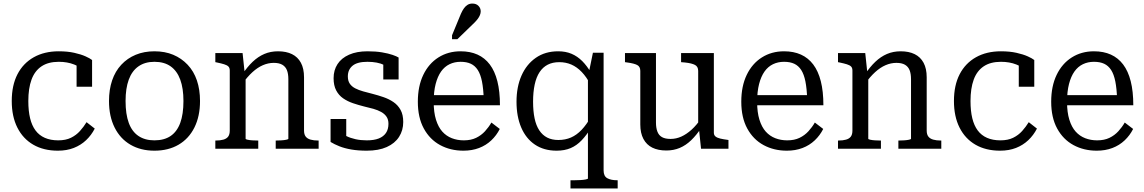

<svg xmlns="http://www.w3.org/2000/svg" viewBox="-20 -835 6425 1078"><path d="M307 -47Q349 -47 378.5 -61.5Q408 -76 429 -99.5Q450 -123 466 -149L512 -113Q493 -76 463.5 -48Q434 -20 394.5 -4.5Q355 11 305 11Q225 11 167 -22.5Q109 -56 77.5 -118.5Q46 -181 46 -268Q46 -356 78 -418Q110 -480 169.5 -513.5Q229 -547 310 -547Q359 -547 397 -538.5Q435 -530 460.5 -518.5Q486 -507 497 -498V-348H410V-478Q420 -477 428.5 -473.5Q437 -470 443 -463.5Q449 -457 452 -450Q455 -443 454 -435Q434 -458 396 -473Q358 -488 310 -488Q251 -488 213 -462.5Q175 -437 157 -388Q139 -339 139 -268Q139 -212 149 -171Q159 -130 179.5 -102.5Q200 -75 232 -61Q264 -47 307 -47Z M1103 -268Q1103 -182 1071.5 -119Q1040 -56 982.5 -22.5Q925 11 847 11Q770 11 712.5 -22.5Q655 -56 623.5 -119Q592 -182 592 -268Q592 -332 609.5 -383.5Q627 -435 661 -471.5Q695 -508 742 -527.5Q789 -547 847 -547Q906 -547 952.5 -527.5Q999 -508 1033.5 -471.5Q1068 -435 1085.5 -383.5Q1103 -332 1103 -268ZM685 -268Q685 -194 703 -145Q721 -96 757.5 -71.5Q794 -47 847 -47Q902 -47 938 -71.5Q974 -96 992 -145Q1010 -194 1010 -268Q1010 -339 992 -388Q974 -437 938 -462.5Q902 -488 847 -488Q794 -488 757.5 -462.5Q721 -437 703 -388Q685 -339 685 -268Z M1189 0V-46H1192Q1216 -46 1234 -51Q1252 -56 1261 -68Q1270 -80 1270 -102V-439Q1270 -454 1262.5 -461.5Q1255 -469 1239 -474Q1223 -479 1199 -484L1189 -486V-537H1342L1354 -424L1359 -418V-56Q1359 -53 1370 -50.5Q1381 -48 1397 -47Q1413 -46 1426 -46H1430V0ZM1769 0H1528V-46H1531Q1544 -46 1560 -47Q1576 -48 1587.5 -50.5Q1599 -53 1599 -56V-390Q1599 -421 1591 -441Q1583 -461 1565 -471.5Q1547 -482 1517 -482Q1486 -482 1456 -469Q1426 -456 1397.5 -430Q1369 -404 1341 -365V-418Q1368 -459 1398.5 -488Q1429 -517 1464 -532Q1499 -547 1541 -547Q1587 -547 1619.5 -531Q1652 -515 1669.5 -482.5Q1687 -450 1687 -401V-102Q1687 -80 1696.5 -68Q1706 -56 1724 -51Q1742 -46 1766 -46H1769Z M2161 -140Q2161 -164 2150 -180Q2139 -196 2120 -206.5Q2101 -217 2076.5 -224Q2052 -231 2025 -237Q1993 -245 1962 -255.5Q1931 -266 1906.5 -283Q1882 -300 1867.5 -327.5Q1853 -355 1853 -396Q1853 -441 1875 -475Q1897 -509 1940 -528Q1983 -547 2043 -547Q2090 -547 2125 -541Q2160 -535 2183.5 -527Q2207 -519 2218 -512V-389H2132V-491Q2143 -490 2150 -487.5Q2157 -485 2161.5 -479.5Q2166 -474 2168 -465.5Q2170 -457 2169 -446Q2157 -460 2138 -469.5Q2119 -479 2095 -483.5Q2071 -488 2043 -488Q1986 -488 1959.5 -466Q1933 -444 1933 -406Q1933 -381 1944 -365Q1955 -349 1974.5 -339Q1994 -329 2019 -322Q2044 -315 2072 -308Q2103 -300 2133.5 -289.5Q2164 -279 2189 -262Q2214 -245 2229 -218Q2244 -191 2244 -150Q2244 -103 2220.5 -66.5Q2197 -30 2151.5 -9.5Q2106 11 2039 11Q1991 11 1953 4.5Q1915 -2 1886 -13.5Q1857 -25 1836 -38V-167H1924V-30Q1909 -38 1900.5 -46Q1892 -54 1888.5 -62Q1885 -70 1885.5 -78.5Q1886 -87 1888 -96Q1903 -82 1925 -71Q1947 -60 1976 -53.5Q2005 -47 2039 -47Q2080 -47 2106.5 -57.5Q2133 -68 2147 -88.5Q2161 -109 2161 -140Z M2415 -263Q2415 -204 2428 -162.5Q2441 -121 2463.5 -96Q2486 -71 2517 -59Q2548 -47 2584 -47Q2624 -47 2653 -61Q2682 -75 2703 -98Q2724 -121 2739 -147L2786 -111Q2768 -75 2738.5 -47Q2709 -19 2669.5 -4Q2630 11 2582 11Q2509 11 2451 -20.5Q2393 -52 2359.5 -113.5Q2326 -175 2326 -264Q2326 -351 2356.5 -414.5Q2387 -478 2441.5 -512.5Q2496 -547 2566 -547Q2620 -547 2661 -528.5Q2702 -510 2730 -473Q2758 -436 2772.5 -379Q2787 -322 2787 -244H2395V-301H2721L2696 -279Q2694 -338 2686 -378Q2678 -418 2662.5 -442Q2647 -466 2623.5 -477Q2600 -488 2566 -488Q2532 -488 2504 -474.5Q2476 -461 2456.5 -433.5Q2437 -406 2426 -363.5Q2415 -321 2415 -263ZM2568 -758Q2576 -776 2585 -788.5Q2594 -801 2605.5 -808Q2617 -815 2632 -815Q2654 -815 2666.5 -802Q2679 -789 2679 -771Q2679 -761 2674.5 -750Q2670 -739 2662 -728.5Q2654 -718 2644 -708L2548 -615H2518V-637Z M3183 223V177H3207Q3222 177 3239 176Q3256 175 3268.5 172.5Q3281 170 3281 167V-414L3285 -422L3309 -539H3369V122Q3369 154 3389.5 165.5Q3410 177 3445 177H3448V223ZM3114 -547Q3156 -547 3189 -533Q3222 -519 3249 -492Q3276 -465 3300 -424L3296 -359Q3273 -403 3246 -431Q3219 -459 3188 -472.5Q3157 -486 3120 -486Q3083 -486 3055.5 -472Q3028 -458 3009.5 -430Q2991 -402 2982 -360Q2973 -318 2973 -264Q2973 -211 2981.5 -170.5Q2990 -130 3008 -103Q3026 -76 3052.5 -62.5Q3079 -49 3115 -49Q3154 -49 3186 -63Q3218 -77 3245.5 -106Q3273 -135 3298 -179L3299 -118Q3274 -77 3246 -47.5Q3218 -18 3184 -3.5Q3150 11 3105 11Q3034 11 2983.5 -23Q2933 -57 2906.5 -119Q2880 -181 2880 -264Q2880 -347 2908 -410.5Q2936 -474 2988.5 -510.5Q3041 -547 3114 -547Z M3663 -537V-147Q3663 -117 3671 -96Q3679 -75 3697 -65Q3715 -55 3745 -55Q3776 -55 3805 -68Q3834 -81 3862.5 -106.5Q3891 -132 3918 -172V-118Q3891 -77 3861 -48Q3831 -19 3796.5 -4.5Q3762 10 3721 10Q3675 10 3642.5 -6Q3610 -22 3592.5 -55Q3575 -88 3575 -136V-437Q3575 -461 3557.5 -470Q3540 -479 3503 -484L3489 -486V-537ZM3988 -537V-90Q3988 -76 3997.5 -68.5Q4007 -61 4024 -57Q4041 -53 4064 -50L4070 -49V0H3916L3904 -115L3900 -122V-437Q3900 -461 3882 -470.5Q3864 -480 3827 -484L3804 -486V-537Z M4231 -263Q4231 -204 4244 -162.5Q4257 -121 4279.5 -96Q4302 -71 4333 -59Q4364 -47 4400 -47Q4440 -47 4469 -61Q4498 -75 4519 -98Q4540 -121 4555 -147L4602 -111Q4584 -75 4554.5 -47Q4525 -19 4485.5 -4Q4446 11 4398 11Q4325 11 4267 -20.5Q4209 -52 4175.5 -113.5Q4142 -175 4142 -264Q4142 -351 4172.5 -414.5Q4203 -478 4257.5 -512.5Q4312 -547 4382 -547Q4436 -547 4477 -528.5Q4518 -510 4546 -473Q4574 -436 4588.5 -379Q4603 -322 4603 -244H4211V-301H4537L4512 -279Q4510 -338 4502 -378Q4494 -418 4478.5 -442Q4463 -466 4439.5 -477Q4416 -488 4382 -488Q4348 -488 4320 -474.5Q4292 -461 4272.5 -433.5Q4253 -406 4242 -363.5Q4231 -321 4231 -263Z M4685 0V-46H4688Q4712 -46 4730 -51Q4748 -56 4757 -68Q4766 -80 4766 -102V-439Q4766 -454 4758.5 -461.5Q4751 -469 4735 -474Q4719 -479 4695 -484L4685 -486V-537H4838L4850 -424L4855 -418V-56Q4855 -53 4866 -50.5Q4877 -48 4893 -47Q4909 -46 4922 -46H4926V0ZM5265 0H5024V-46H5027Q5040 -46 5056 -47Q5072 -48 5083.5 -50.5Q5095 -53 5095 -56V-390Q5095 -421 5087 -441Q5079 -461 5061 -471.5Q5043 -482 5013 -482Q4982 -482 4952 -469Q4922 -456 4893.5 -430Q4865 -404 4837 -365V-418Q4864 -459 4894.5 -488Q4925 -517 4960 -532Q4995 -547 5037 -547Q5083 -547 5115.5 -531Q5148 -515 5165.5 -482.5Q5183 -450 5183 -401V-102Q5183 -80 5192.5 -68Q5202 -56 5220 -51Q5238 -46 5262 -46H5265Z M5597 -47Q5639 -47 5668.5 -61.5Q5698 -76 5719 -99.5Q5740 -123 5756 -149L5802 -113Q5783 -76 5753.5 -48Q5724 -20 5684.5 -4.5Q5645 11 5595 11Q5515 11 5457 -22.5Q5399 -56 5367.5 -118.5Q5336 -181 5336 -268Q5336 -356 5368 -418Q5400 -480 5459.5 -513.5Q5519 -547 5600 -547Q5649 -547 5687 -538.5Q5725 -530 5750.5 -518.5Q5776 -507 5787 -498V-348H5700V-478Q5710 -477 5718.5 -473.5Q5727 -470 5733 -463.5Q5739 -457 5742 -450Q5745 -443 5744 -435Q5724 -458 5686 -473Q5648 -488 5600 -488Q5541 -488 5503 -462.5Q5465 -437 5447 -388Q5429 -339 5429 -268Q5429 -212 5439 -171Q5449 -130 5469.5 -102.5Q5490 -75 5522 -61Q5554 -47 5597 -47Z M5971 -263Q5971 -204 5984 -162.5Q5997 -121 6019.5 -96Q6042 -71 6073 -59Q6104 -47 6140 -47Q6180 -47 6209 -61Q6238 -75 6259 -98Q6280 -121 6295 -147L6342 -111Q6324 -75 6294.5 -47Q6265 -19 6225.5 -4Q6186 11 6138 11Q6065 11 6007 -20.5Q5949 -52 5915.5 -113.5Q5882 -175 5882 -264Q5882 -351 5912.5 -414.5Q5943 -478 5997.5 -512.5Q6052 -547 6122 -547Q6176 -547 6217 -528.5Q6258 -510 6286 -473Q6314 -436 6328.5 -379Q6343 -322 6343 -244H5951V-301H6277L6252 -279Q6250 -338 6242 -378Q6234 -418 6218.5 -442Q6203 -466 6179.5 -477Q6156 -488 6122 -488Q6088 -488 6060 -474.5Q6032 -461 6012.5 -433.5Q5993 -406 5982 -363.5Q5971 -321 5971 -263Z"/></svg>

Font: Roboto Serif 20pt SemiCondensed
Style: Regular
Weight: 400
Width: 4
Version: Version 1.008